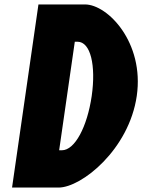

<svg xmlns="http://www.w3.org/2000/svg" viewBox="-20 -845 641 865"><path d="M153.2 -825 34.3 0H243.8C347.7 0 561.5 -172 596.2 -413C630.8 -653 465.6 -825 362.7 -825ZM246.5 -168 317 -657H329.2C388.3 -657 412.9 -550 393.1 -412C372.8 -274 317.4 -168 258.8 -168Z"/></svg>

Font: Blink
Style: Obl
Weight: 400
Designer: Mew Too
Foundry: Cannot Into Space Fonts
Version: Version 001.000